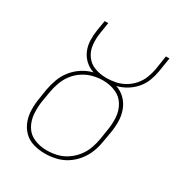

<svg xmlns="http://www.w3.org/2000/svg" viewBox="-174 -857 925 986"><g transform="rotate(30 288.0 -363.5)"><path d="M233 8H234Q266 8 299 0.5Q332 -7 361.5 -26Q391 -45 413 -73Q435 -101 447 -132.5Q459 -164 464 -197L474 -254Q480 -289 479.5 -323.5Q479 -358 467.5 -389Q456 -420 433 -443Q410 -466 379 -476Q408 -483 435 -499Q462 -515 483 -539Q504 -563 515 -591Q526 -619 531 -648L545 -735H524L511 -651Q506 -624 495.5 -597.5Q485 -571 465.5 -548.5Q446 -526 420.5 -511.5Q395 -497 367.5 -491.5Q340 -486 313 -486Q277 -486 244.5 -498Q212 -510 192.5 -537.5Q173 -565 169.5 -600.5Q166 -636 172 -672L182 -735H161L151 -675Q146 -644 147 -613Q148 -582 159.5 -554.5Q171 -527 193 -507Q215 -487 243 -478Q210 -470 180.5 -451Q151 -432 129 -404.5Q107 -377 95.5 -345Q84 -313 78 -281L69 -223Q63 -189 63.5 -154Q64 -119 75.5 -88Q87 -57 110 -34Q133 -11 166 -1.5Q199 8 233 8ZM234 -11Q195 -11 160 -25.5Q125 -40 106.5 -72Q88 -104 85.5 -142.5Q83 -181 89 -220L99 -278Q104 -307 114.5 -336.5Q125 -366 144.5 -391.5Q164 -417 191 -434.5Q218 -452 248 -459.5Q278 -467 308 -467Q347 -467 382 -452Q417 -437 436 -405Q455 -373 457.5 -334.5Q460 -296 453 -257L444 -200Q439 -170 428.5 -141Q418 -112 398 -86.5Q378 -61 351 -43Q324 -25 294 -18Q264 -11 234 -11Z"/></g></svg>

Font: Iosevka Sparkle Thin Oblique
Style: Regular
Weight: 100
Italic angle: -9°
Designer: Belleve Invis
Foundry: Belleve Invis
Version: Version 4.5.0; ttfautohint (v1.8.3)